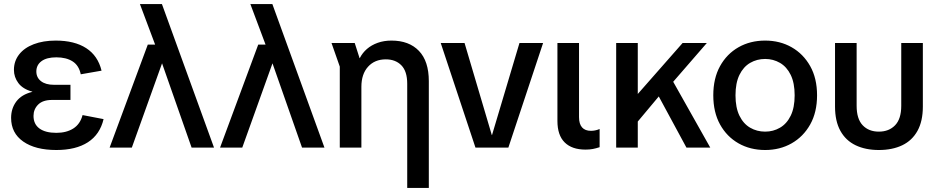

<svg xmlns="http://www.w3.org/2000/svg" viewBox="-20 -731 4645 951"><path d="M259 12Q155 12 95 -30Q35 -72 35 -147Q35 -194 61 -228.5Q87 -263 140 -276V-277Q93 -290 71 -319.5Q49 -349 49 -385Q49 -428 74.5 -461Q100 -494 147 -512Q194 -530 256 -530Q349 -530 407 -492.5Q465 -455 483 -381L380 -363Q371 -407 339.5 -427Q308 -447 259 -447Q211 -447 185.5 -428Q160 -409 160 -377Q160 -347 183 -329Q206 -311 247 -311H329V-236H238Q192 -236 169 -213Q146 -190 146 -157Q146 -116 175.5 -94.5Q205 -73 259 -73Q309 -73 343 -94.5Q377 -116 389 -161L493 -141Q475 -65 415.5 -26.5Q356 12 259 12Z M929 0 767 -462 757 -487 673 -711H782L1040 0ZM523 0 712 -510H814L818 -435H789L633 0Z M1476 0 1314 -462 1304 -487 1220 -711H1329L1587 0ZM1070 0 1259 -510H1361L1365 -435H1336L1180 0Z M1997 200V-316Q1997 -378 1968 -407.5Q1939 -437 1891 -437Q1836 -437 1803 -400.5Q1770 -364 1770 -301V0H1663V-401L1622 -518H1737L1761 -443H1762Q1775 -469 1797.5 -488.5Q1820 -508 1851 -519Q1882 -530 1919 -530Q2006 -530 2055 -479Q2104 -428 2104 -329V200Z M2335 0 2163 -518H2281L2416 -62H2417L2553 -518H2670L2498 0Z M2880 10Q2813 10 2777 -25.5Q2741 -61 2741 -132V-518H2848V-151Q2848 -117 2863 -100Q2878 -83 2907 -83Q2917 -83 2927.5 -85Q2938 -87 2950 -92V-2Q2932 4 2916 7Q2900 10 2880 10Z M3103 -86V-261H3135L3361 -518H3481L3285 -292L3267 -282ZM3032 0V-518H3139V0ZM3380 0 3221 -294 3284 -380 3498 0Z M3770 12Q3696 12 3638 -21Q3580 -54 3546.5 -114.5Q3513 -175 3513 -259Q3513 -343 3546.5 -403.5Q3580 -464 3638 -497Q3696 -530 3770 -530Q3843 -530 3901 -497Q3959 -464 3993 -403.5Q4027 -343 4027 -259Q4027 -175 3993 -114.5Q3959 -54 3901 -21Q3843 12 3770 12ZM3770 -79Q3810 -79 3843.5 -98.5Q3877 -118 3896.5 -158Q3916 -198 3916 -259Q3916 -320 3896.5 -360Q3877 -400 3843.5 -419.5Q3810 -439 3770 -439Q3729 -439 3695.5 -419.5Q3662 -400 3642.5 -360Q3623 -320 3623 -259Q3623 -198 3642.5 -158Q3662 -118 3695.5 -98.5Q3729 -79 3770 -79Z M4333 12Q4267 12 4218 -11.5Q4169 -35 4142.5 -83Q4116 -131 4116 -203V-518H4223V-207Q4223 -142 4253 -110.5Q4283 -79 4333 -79Q4383 -79 4413.5 -110.5Q4444 -142 4444 -207V-518H4551V-203Q4551 -131 4524.5 -83Q4498 -35 4449 -11.5Q4400 12 4333 12Z"/></svg>

Font: TikTok Sans 24pt Medium
Style: Regular
Weight: 500
Version: Version 4.000